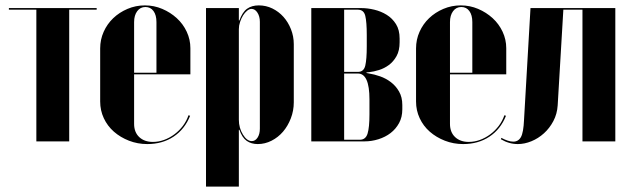

<svg xmlns="http://www.w3.org/2000/svg" viewBox="-20 -525 2335 713"><path d="M339 -489H237V0H115V-489H13V-495H339Z M352 -345Q352 -378 365 -407Q378 -436 400.5 -457.5Q423 -479 453.5 -492Q484 -505 518 -505Q552 -505 582.5 -492Q613 -479 636.5 -457.5Q660 -436 673.5 -407Q687 -378 687 -346V-249H478V-65Q478 -34 497 -16Q516 2 548 2Q569 2 589.5 -5.5Q610 -13 628 -26.5Q646 -40 659.5 -58Q673 -76 680 -97L686 -95Q666 -45 624.5 -17.5Q583 10 527 10Q491 10 459 -2.5Q427 -15 403 -36Q379 -57 365.5 -86Q352 -115 352 -148ZM561 -255V-443Q561 -469 550 -484Q539 -499 520 -499Q501 -499 489.5 -483.5Q478 -468 478 -443V-255Z M745 -495H867V-449H869Q880 -480 897.5 -492.5Q915 -505 941 -505Q968 -505 991.5 -493.5Q1015 -482 1032.5 -462.5Q1050 -443 1060.5 -416.5Q1071 -390 1071 -361V-145Q1071 -114 1060 -85.5Q1049 -57 1031 -36Q1013 -15 988.5 -2.5Q964 10 937 10Q913 10 896 -2Q879 -14 869 -43H867V168H745ZM867 -80Q867 -50 882 -25.5Q897 -1 915 -1Q928 -1 936.5 -14Q945 -27 945 -47V-444Q945 -464 936 -478Q927 -492 914 -492Q906 -492 897.5 -485Q889 -478 882.5 -467.5Q876 -457 871.5 -443.5Q867 -430 867 -417Z M1464 -368Q1464 -337 1452.5 -316.5Q1441 -296 1424 -283.5Q1407 -271 1387.5 -265Q1368 -259 1351 -257L1341 -256V-254L1351 -252Q1370 -249 1391.5 -241.5Q1413 -234 1431.5 -220Q1450 -206 1462 -185Q1474 -164 1474 -135V-119Q1474 -90 1462 -68Q1450 -46 1430.5 -31Q1411 -16 1385.5 -8Q1360 0 1334 0H1136V-495H1322Q1345 -495 1370 -489Q1395 -483 1416 -470Q1437 -457 1450.5 -435.5Q1464 -414 1464 -382ZM1309 -258Q1331 -258 1336.5 -281.5Q1342 -305 1342 -353V-395Q1342 -443 1336.5 -466Q1331 -489 1309 -489H1258V-258ZM1352 -156Q1352 -252 1309 -252H1258V-6H1316Q1338 -6 1345 -29Q1352 -52 1352 -100Z M1525 -345Q1525 -378 1538 -407Q1551 -436 1573.5 -457.5Q1596 -479 1626.5 -492Q1657 -505 1691 -505Q1725 -505 1755.5 -492Q1786 -479 1809.5 -457.5Q1833 -436 1846.5 -407Q1860 -378 1860 -346V-249H1651V-65Q1651 -34 1670 -16Q1689 2 1721 2Q1742 2 1762.5 -5.5Q1783 -13 1801 -26.5Q1819 -40 1832.5 -58Q1846 -76 1853 -97L1859 -95Q1839 -45 1797.5 -17.5Q1756 10 1700 10Q1664 10 1632 -2.5Q1600 -15 1576 -36Q1552 -57 1538.5 -86Q1525 -115 1525 -148ZM1734 -255V-443Q1734 -469 1723 -484Q1712 -499 1693 -499Q1674 -499 1662.5 -483.5Q1651 -468 1651 -443V-255Z M1842 -13Q1853 -7 1864.5 -3Q1876 1 1886 1Q1905 1 1914.5 -16Q1924 -33 1926 -80L1950 -495H2265V0H2143V-489H2072L2051 -134Q2049 -102 2035 -75.5Q2021 -49 2000 -30Q1979 -11 1953.5 -0.5Q1928 10 1903 10Q1870 10 1840 -8Z"/></svg>

Font: Moniqa Black Display
Style: Regular
Weight: 900
Designer: Rajesh Rajput
Foundry: Rajesh Rajput
Version: Version 1.000